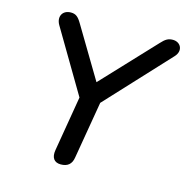

<svg xmlns="http://www.w3.org/2000/svg" viewBox="-102 -774 857 879"><g transform="rotate(15 326.5 -335.0)"><path d="M262 7C294 7 313 -8 318 -41L364 -312L638 -607C668 -639 649 -677 611 -677C589 -677 576 -669 556 -647L323 -399L179 -640C163 -667 151 -677 128 -677C88 -677 70 -643 91 -607L266 -311L222 -50C216 -14 230 7 262 7Z"/></g></svg>

Font: SN Pro Medium
Style: Italic
Weight: 400
Italic angle: -9°
Designer: Tobias Whetton
Foundry: Supernotes
Version: Version 1.001;Glyphs 3.2 (3249)